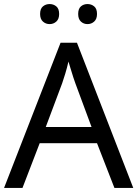

<svg xmlns="http://www.w3.org/2000/svg" viewBox="-20 -928 679 948"><path d="M545 0 459 -221H176L91 0H0L279 -717H360L638 0ZM352 -517Q349 -525 342 -546Q335 -567 328.5 -589.5Q322 -612 318 -624Q311 -593 302 -563.5Q293 -534 287 -517L206 -301H432ZM178 -859Q178 -885 192 -896.5Q206 -908 225 -908Q244 -908 258 -896.5Q272 -885 272 -859Q272 -834 258 -821.5Q244 -809 225 -809Q206 -809 192 -821.5Q178 -834 178 -859ZM366 -859Q366 -885 379.5 -896.5Q393 -908 412 -908Q431 -908 445 -896.5Q459 -885 459 -859Q459 -834 445 -821.5Q431 -809 412 -809Q393 -809 379.5 -821.5Q366 -834 366 -859Z"/></svg>

Font: Noto Sans Phoenician
Style: Regular
Weight: 400
Designer: Monotype Design Team
Foundry: Monotype Imaging Inc.
Version: Version 2.001; ttfautohint (v1.8.4.7-5d5b)